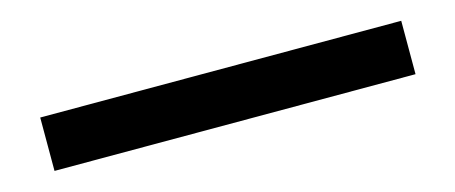

<svg xmlns="http://www.w3.org/2000/svg" viewBox="-24 -110 799 337"><g transform="rotate(-15 375.0 58.5)"><path d="M48 107V10H704V107Z"/></g></svg>

Font: Inconsolata ExtraExpanded
Style: Bold
Weight: 700
Width: 8
Monospace: yes
Designer: Raph Levien, Cyreal, Brenton Simpson
Foundry: Raph Levien, Cyreal, Google
Version: Version 3.100; ttfautohint (v1.8.4.7-5d5b)